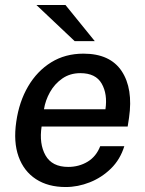

<svg xmlns="http://www.w3.org/2000/svg" viewBox="-20 -743 584 773"><path d="M244.5 10Q173.5 10 124.8 -21.8Q76 -53.5 54.8 -112.5Q33.5 -171.5 45.5 -253Q57 -333.5 93.2 -395.2Q129.5 -457 186 -492Q242.5 -527 316 -527Q423 -527 469.8 -456.8Q516.5 -386.5 499.5 -269L494 -233.5H147.5Q137 -164 163.2 -117.5Q189.5 -71 254.5 -71Q298 -71 332.8 -92Q367.5 -113 383.5 -154.5H480.5Q464 -101 426.8 -64.5Q389.5 -28 341.5 -9Q293.5 10 244.5 10ZM157 -303H404.5Q413.5 -364 389.5 -406.2Q365.5 -448.5 303.5 -448.5Q262 -448.5 231 -427Q200 -405.5 181.2 -372Q162.5 -338.5 157 -303ZM243.5 -723H126.5L280.5 -577.5H361.5Z"/></svg>

Font: Public Sans Medium
Style: Italic
Weight: 500
Italic angle: -8°
Designer: The Public Sans project authors (U.S. Web Design System). Libre Franklin designed by Pablo Impallari and Rodrigo Fuenzal
Version: Version 1.007; ttfautohint (v1.8.1) -l 8 -r 50 -G 200 -x 14 